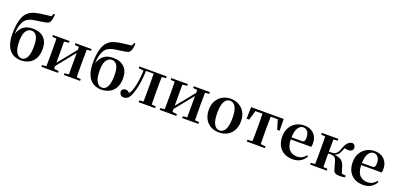

<svg xmlns="http://www.w3.org/2000/svg" viewBox="17 -1942 6317 3043"><g transform="rotate(20 3175.0 -420.5)"><path d="M325.2 -17.1Q380.4 -17.1 412.6 -78.4Q444.8 -139.6 444.8 -264.2Q444.8 -385.7 411.6 -435.8Q378.4 -485.8 323.2 -485.8Q270.5 -485.8 233.6 -433.6Q196.8 -381.3 196.8 -266.1Q196.8 -134.8 232.7 -75.9Q268.6 -17.1 325.2 -17.1ZM323.2 16.1Q245.1 16.1 184.3 -20Q123.5 -56.2 88.9 -134.8Q54.2 -213.4 54.2 -341.8Q54.2 -469.7 80.3 -565.4Q106.4 -661.1 159.2 -706.1Q201.7 -745.1 254.4 -761Q307.1 -776.9 379.9 -788.1Q418.5 -793.9 462.2 -797.4Q505.9 -800.8 542 -807.1L564 -856.9L585 -852.1Q582 -800.8 573 -764.2Q564 -727.5 547.9 -709Q529.3 -690.4 489.5 -683.3Q449.7 -676.3 395 -668Q317.9 -658.2 271.5 -648.2Q225.1 -638.2 189 -613.8Q147.9 -585 121.8 -522.7Q95.7 -460.4 88.9 -345.2Q124 -439.5 182.6 -481.2Q241.2 -522.9 336.9 -522.9Q451.2 -522.9 520 -458.3Q588.9 -393.6 588.9 -272Q588.9 -170.4 552 -106.9Q515.1 -43.5 454.6 -13.7Q394 16.1 323.2 16.1Z M1044.9 -506.8V-536.1H1317.9V-506.8L1248 -500L1246.1 -300.8V-234.9L1248 -36.1L1317.9 -29.8V0H1044.9V-29.8L1116.7 -37.1V-397.9L1003.9 -257.8L866.7 -86.9V-38.1L945.8 -29.8V0H666V-29.8L736.8 -36.1Q737.3 -64.9 737.8 -100.6Q738.3 -136.2 738.5 -171.6Q738.8 -207 738.8 -234.9V-300.8Q738.8 -329.1 738.5 -364.5Q738.3 -399.9 737.8 -435.5Q737.3 -471.2 736.8 -500L666 -506.8V-536.1H945.8V-506.8L866.7 -498V-142.1L975.1 -273.9L1116.7 -450.2V-499Z M1681.2 -17.1Q1736.3 -17.1 1768.6 -78.4Q1800.8 -139.6 1800.8 -264.2Q1800.8 -385.7 1767.6 -435.8Q1734.4 -485.8 1679.2 -485.8Q1626.5 -485.8 1589.6 -433.6Q1552.7 -381.3 1552.7 -266.1Q1552.7 -134.8 1588.6 -75.9Q1624.5 -17.1 1681.2 -17.1ZM1679.2 16.1Q1601.1 16.1 1540.3 -20Q1479.5 -56.2 1444.8 -134.8Q1410.2 -213.4 1410.2 -341.8Q1410.2 -469.7 1436.3 -565.4Q1462.4 -661.1 1515.1 -706.1Q1557.6 -745.1 1610.4 -761Q1663.1 -776.9 1735.8 -788.1Q1774.4 -793.9 1818.1 -797.4Q1861.8 -800.8 1897.9 -807.1L1919.9 -856.9L1940.9 -852.1Q1938 -800.8 1929 -764.2Q1919.9 -727.5 1903.8 -709Q1885.3 -690.4 1845.5 -683.3Q1805.7 -676.3 1751 -668Q1673.8 -658.2 1627.4 -648.2Q1581.1 -638.2 1544.9 -613.8Q1503.9 -585 1477.8 -522.7Q1451.7 -460.4 1444.8 -345.2Q1480 -439.5 1538.6 -481.2Q1597.2 -522.9 1692.9 -522.9Q1807.1 -522.9 1876 -458.3Q1944.8 -393.6 1944.8 -272Q1944.8 -170.4 1908 -106.9Q1871.1 -43.5 1810.5 -13.7Q1750 16.1 1679.2 16.1Z M2374 0H2304.7V-29.8L2375 -36.1L2377 -234.9V-300.8L2375 -505.9H2246.1Q2242.2 -402.3 2230 -314Q2217.8 -225.6 2195.8 -154.8Q2177.7 -89.8 2156.5 -54Q2135.3 -18.1 2110.1 -3.4Q2085 11.2 2055.7 11.2Q2021.5 11.2 2000.7 -10.5Q1980 -32.2 1980 -74.2Q1989.7 -97.2 2007.6 -107.7Q2025.4 -118.2 2047.9 -118.2Q2065.9 -118.2 2080.8 -109.9Q2095.7 -101.6 2110.8 -85.9Q2125 -99.6 2136 -117.9Q2147 -136.2 2155.8 -164.1Q2201.2 -300.8 2207 -497.1L2123 -506.8V-536.1H2583V-506.8L2513.7 -500Q2512.7 -471.2 2512.2 -435.5Q2511.7 -399.9 2511.2 -364.5Q2510.7 -329.1 2510.7 -300.8V-234.9Q2510.7 -207 2511.2 -171.6Q2511.7 -136.2 2512.2 -100.6Q2512.7 -64.9 2513.7 -36.1L2583 -29.8V0Z M3040 -506.8V-536.1H3313V-506.8L3243.2 -500L3241.2 -300.8V-234.9L3243.2 -36.1L3313 -29.8V0H3040V-29.8L3111.8 -37.1V-397.9L2999 -257.8L2861.8 -86.9V-38.1L2940.9 -29.8V0H2661.1V-29.8L2731.9 -36.1Q2732.4 -64.9 2732.9 -100.6Q2733.4 -136.2 2733.6 -171.6Q2733.9 -207 2733.9 -234.9V-300.8Q2733.9 -329.1 2733.6 -364.5Q2733.4 -399.9 2732.9 -435.5Q2732.4 -471.2 2731.9 -500L2661.1 -506.8V-536.1H2940.9V-506.8L2861.8 -498V-142.1L2970.2 -273.9L3111.8 -450.2V-499Z M3662.1 16.1Q3582.5 16.1 3521.5 -18.3Q3460.4 -52.7 3425.8 -116.9Q3391.1 -181.2 3391.1 -270Q3391.1 -358.9 3428.2 -422.1Q3465.3 -485.4 3526.9 -518.6Q3588.4 -551.8 3662.1 -551.8Q3735.8 -551.8 3797.9 -518.6Q3859.9 -485.4 3897 -422.4Q3934.1 -359.4 3934.1 -270Q3934.1 -180.2 3898.9 -116Q3863.8 -51.8 3802.5 -17.8Q3741.2 16.1 3662.1 16.1ZM3662.1 -17.1Q3722.7 -17.1 3756.3 -79.6Q3790 -142.1 3790 -268.1Q3790 -394.5 3756.3 -456.3Q3722.7 -518.1 3662.1 -518.1Q3601.6 -518.1 3567.9 -456.3Q3534.2 -394.5 3534.2 -268.1Q3534.2 -142.1 3567.9 -79.6Q3601.6 -17.1 3662.1 -17.1Z M4210.9 0H4129.9V-29.8L4211.9 -37.1Q4213.4 -80.6 4214.4 -136.7Q4215.3 -192.9 4215.3 -234.9V-300.8Q4215.3 -329.1 4214.8 -364.5Q4214.4 -399.9 4213.6 -435.8Q4212.9 -471.7 4211.9 -500H4093.3L4045.9 -338.9H4002.9L4007.3 -536.1H4557.1L4560.1 -338.9H4519L4470.2 -500H4351.1L4349.1 -300.8V-234.9L4351.1 -37.1L4434.1 -29.8V0Z M4906.2 16.1Q4825.2 16.1 4762.9 -16.6Q4700.7 -49.3 4665.5 -112.8Q4630.4 -176.3 4630.4 -269Q4630.4 -358.9 4668 -422.1Q4705.6 -485.4 4766.8 -518.6Q4828.1 -551.8 4899.4 -551.8Q4972.7 -551.8 5023.2 -522.5Q5073.7 -493.2 5099.6 -443.1Q5125.5 -393.1 5125.5 -331.1Q5125.5 -312 5124 -297.9Q5122.6 -283.7 5119.1 -270H4772.5Q4775.4 -152.3 4825.9 -100.1Q4876.5 -47.9 4951.2 -47.9Q5004.4 -47.9 5041.3 -67.9Q5078.1 -87.9 5104.5 -123L5122.6 -109.9Q5090.8 -49.3 5035.6 -16.6Q4980.5 16.1 4906.2 16.1ZM4772.5 -305.2H4943.4Q4975.6 -305.2 4987.1 -322.3Q4998.5 -339.4 4998.5 -379.9Q4998.5 -445.8 4970.5 -481.9Q4942.4 -518.1 4894.5 -518.1Q4846.2 -518.1 4811 -466.6Q4775.9 -415 4772.5 -305.2Z M5585 -64 5551.3 -181.2Q5536.1 -231.4 5513.7 -247.8Q5491.2 -264.2 5440.9 -264.2H5407.2Q5407.2 -202.6 5407.7 -141.1Q5408.2 -79.6 5409.2 -36.1L5479 -29.8V0H5199.2V-29.8L5270 -36.1Q5270.5 -64.9 5271 -100.6Q5271.5 -136.2 5271.7 -171.6Q5272 -207 5272 -234.9V-300.8Q5272 -329.1 5271.7 -364.5Q5271.5 -399.9 5271 -435.5Q5270.5 -471.2 5270 -500L5199.2 -506.8V-536.1H5479V-506.8L5409.2 -500L5407.2 -294.9H5441.9Q5470.2 -294.9 5494.4 -301.3Q5518.6 -307.6 5539.1 -329.8Q5559.6 -352.1 5576.2 -398.9Q5603 -476.1 5633.5 -511Q5664.1 -545.9 5713.9 -551.8Q5766.1 -537.1 5766.1 -485.8Q5766.1 -456.1 5743.9 -439Q5721.7 -421.9 5689.9 -421.9Q5653.8 -421.9 5625 -432.1Q5614.3 -414.1 5604 -387.2Q5586.9 -335.9 5562.7 -312.7Q5538.6 -289.6 5506.3 -279.8Q5586.4 -271 5625 -242.9Q5663.6 -214.8 5683.1 -153.8L5719.2 -36.1L5787.1 -27.8V0Q5743.7 9.8 5698.2 9.8Q5643.6 9.8 5619.1 -6.1Q5594.7 -22 5585 -64Z M6094.2 16.1Q6013.2 16.1 5950.9 -16.6Q5888.7 -49.3 5853.5 -112.8Q5818.4 -176.3 5818.4 -269Q5818.4 -358.9 5856 -422.1Q5893.6 -485.4 5954.8 -518.6Q6016.1 -551.8 6087.4 -551.8Q6160.6 -551.8 6211.2 -522.5Q6261.7 -493.2 6287.6 -443.1Q6313.5 -393.1 6313.5 -331.1Q6313.5 -312 6312 -297.9Q6310.5 -283.7 6307.1 -270H5960.4Q5963.4 -152.3 6013.9 -100.1Q6064.5 -47.9 6139.2 -47.9Q6192.4 -47.9 6229.2 -67.9Q6266.1 -87.9 6292.5 -123L6310.5 -109.9Q6278.8 -49.3 6223.6 -16.6Q6168.5 16.1 6094.2 16.1ZM5960.4 -305.2H6131.3Q6163.6 -305.2 6175 -322.3Q6186.5 -339.4 6186.5 -379.9Q6186.5 -445.8 6158.4 -481.9Q6130.4 -518.1 6082.5 -518.1Q6034.2 -518.1 5999 -466.6Q5963.9 -415 5960.4 -305.2Z"/></g></svg>

Font: Source Han Serif TW
Style: Bold
Weight: 700
Designer: Ryoko NISHIZUKA Ë•øÂ°öÊ∂ºÂ≠ê (kana & ideographs); Frank Grie√ühammer (Latin, Greek & Cyrillic); Wenlong ZHANG Âº†ÊñáÈæô 
Foundry: Adobe
Version: Version 2.003;hotconv 1.1.1;makeotfexe 2.6.0